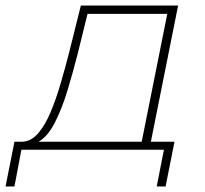

<svg xmlns="http://www.w3.org/2000/svg" viewBox="-87 -539 736 691"><path d="M-67 132 -35 -29H-5Q26 -31 50.5 -59.5Q75 -88 94.5 -134Q114 -180 130.5 -236Q147 -292 162 -351L204 -519H554L456 -29H541L509 132H477L503 0H-10L-35 132ZM423 -29 515 -489H228L193 -347Q176 -280 156 -214Q136 -148 110.5 -98Q85 -48 52 -29Z"/></svg>

Font: Montserrat ExtraLight
Style: Italic
Weight: 200
Italic angle: -11.3°
Designer: Julieta Ulanovsky
Foundry: Julieta Ulanovsky
Version: Version 9.000; ttfautohint (v1.8.4.7-5d5b)